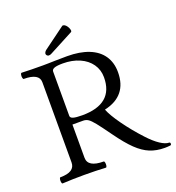

<svg xmlns="http://www.w3.org/2000/svg" viewBox="-150 -957 997 1088"><g transform="rotate(-20 348.5 -413.0)"><path d="M404.3 -160.6Q360.8 -221.2 339.8 -247.3Q318.8 -273.4 305.2 -282.2Q291.5 -291 274.4 -291H210.4V-90.8Q210.4 -33.7 305.2 -33.7Q309.6 -33.7 311.3 -24.4Q313 -15.1 311.3 -5.9Q309.6 3.4 305.2 3.4Q244.1 0 174.8 0Q105.5 0 44.4 3.4Q40 3.4 38.3 -5.9Q36.6 -15.1 38.3 -24.4Q40 -33.7 44.4 -33.7Q132.3 -33.7 132.3 -90.8V-574.7Q132.3 -601.6 109.1 -615Q85.9 -628.4 40 -628.4Q35.6 -628.4 33.7 -637.7Q31.7 -647 33.7 -656.2Q35.6 -665.5 40 -665.5Q93.8 -663.1 168.9 -663.1Q187 -663.1 205.3 -663.6Q223.6 -664.1 241.7 -664.6Q290.5 -665.5 314.5 -665.5Q390.6 -665.5 444.6 -644Q498.5 -622.6 526.6 -581.3Q554.7 -540 554.7 -481.9Q554.7 -410.6 519 -366.9Q483.4 -323.2 412.6 -307.6Q426.8 -270 470.5 -209Q514.2 -147.9 570.3 -87.4Q606.4 -48.3 637.5 -27.8Q668.5 -7.3 690.4 -7.3Q697.3 -7.3 697.3 1.5Q697.3 5.4 695.6 7.6Q693.8 9.8 690.4 10.3Q672.4 12.2 657.7 12.2Q607.9 12.2 568.6 -3.9Q529.3 -20 490.7 -57.1Q452.1 -94.2 404.3 -160.6ZM470.2 -481.9Q470.2 -526.9 445.8 -561.8Q421.4 -596.7 377.4 -616Q333.5 -635.3 276.9 -635.3Q242.2 -635.3 226.3 -629.4Q210.4 -623.5 210.4 -610.8V-343.3Q210.4 -331.5 227.1 -326.4Q243.7 -321.3 281.2 -321.3Q375.5 -321.3 422.9 -361.6Q470.2 -401.9 470.2 -481.9ZM206.1 -712.4Q202.1 -718.8 205.3 -726.3Q208.5 -733.9 214.8 -738.8L346.7 -835.9Q351.6 -839.4 359.9 -835.4Q368.2 -831.5 375 -821.3Q382.3 -810.5 384.8 -799.8Q387.2 -789.1 381.8 -786.1L236.3 -709.5Q226.6 -704.1 218.8 -704.6Q210.9 -705.1 206.1 -712.4Z"/></g></svg>

Font: Junicode Two Beta VF
Style: Regular
Weight: 400
Designer: Peter S. Baker
Foundry: Briery Creek Software
Version: Version 1.031 beta; ttfautohint (v1.8.1.43-b0c9)